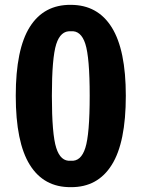

<svg xmlns="http://www.w3.org/2000/svg" viewBox="-20 -755 584 792"><path d="M272 -735Q161 -736 103 -644Q45 -552 45 -360Q45 -168 103 -75Q161 18 272 17Q383 18 441 -75Q499 -167 499 -360Q499 -549 441 -642Q383 -735 272 -735ZM272 -626Q314 -630 332 -574Q350 -518 350 -360Q350 -201 332 -145Q314 -88 272 -92Q230 -88 212 -145Q194 -201 194 -360Q194 -516 212 -573Q230 -629 272 -626Z"/></svg>

Font: Glow Sans SC Compressed
Style: Bold
Weight: 700
Width: 2
Designer: Ryoko NISHIZUKA (kana, bopomofo & ideographs); Paul D. Hunt (Latin, Greek & Cyrillic); Sandoll Communications, Soo-young
Version: Version 0.93